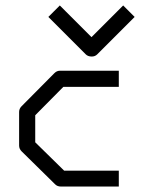

<svg xmlns="http://www.w3.org/2000/svg" viewBox="-20 -734 580 703"><path d="M415 -475V-416H212L109 -312V-213L215 -109H415V-51H203Q190 -51 182 -59L59 -180Q50 -189 50 -201V-324Q50 -336 59 -345L179 -466Q188 -475 199 -475ZM452 -693 473 -672 336 -535Q328 -527 316 -527Q302 -527 294 -535L157 -672L178 -693L199 -714L315 -598L431 -714Z"/></svg>

Font: 3270 Nerd Font Mono
Style: Regular
Weight: 400
Monospace: yes
Version: Version 3.0.1;Nerd Fonts 3.0.0